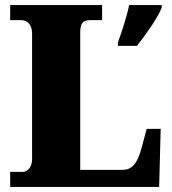

<svg xmlns="http://www.w3.org/2000/svg" viewBox="-20 -734 676 754"><path d="M20 0H605L611 -228H556L536 -153C519 -89 496 -67 462 -67H295V-604C295 -639 302 -655 335 -655H381V-714H20V-655H62C86 -655 106 -639 106 -602V-109C106 -75 86 -59 70 -59H20ZM443 -567V-554H518C552 -598 599 -662 615 -704V-714H487C479 -672 457 -605 443 -567Z"/></svg>

Font: Noto Serif Bengali SemiCondensed Black
Style: Regular
Weight: 900
Width: 4
Designer: Juan Bruce, Universal Thirst, Indian Type Foundry and the Monotype Design Team.
Foundry: Monotype Imaging Inc.
Version: Version 2.003